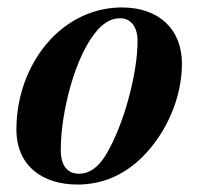

<svg xmlns="http://www.w3.org/2000/svg" viewBox="-20 -482 540 515"><path d="M349 -372C349 -285 312 -145 263 -65C242 -31 218 -16 192 -16C162 -16 143 -36 143 -80C143 -182 182 -335 242 -402C261 -423 281 -433 302 -433C331 -433 349 -410 349 -372ZM468 -311C468 -403 407 -462 307 -462C239 -462 175 -435 124 -385C64 -326 24 -235 24 -135C24 -37 94 13 188 13C255 13 314 -13 363 -62C424 -123 468 -217 468 -311Z"/></svg>

Font: XITS
Style: Bold Italic
Weight: 700
Italic angle: -16.33°
Designer: MicroPress Inc., with final additions and corrections provided by Coen Hoffman, Elsevier (retired)
Version: Version 1.302